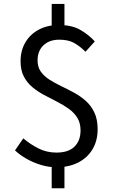

<svg xmlns="http://www.w3.org/2000/svg" viewBox="-20 -856 595 998"><path d="M273.1 13.4Q233.4 13.4 193.8 1.6Q154.1 -10.3 119.1 -30Q84.1 -49.7 57.9 -74.2L101.1 -136.8Q136.6 -106.5 179.5 -84.7Q222.5 -62.9 273.1 -62.9Q335.9 -62.9 367.3 -94Q398.7 -125.1 398.7 -178Q398.7 -216.9 381.8 -244Q364.8 -271.1 336.9 -290.9Q309 -310.7 276 -327.6Q243 -344.5 209.7 -362.1Q176.5 -379.7 148.6 -402.8Q120.7 -425.9 103.8 -458.4Q86.9 -490.9 86.9 -537.3Q86.9 -593.7 112.2 -636.2Q137.5 -678.7 182.4 -702.3Q227.2 -726 285.4 -726Q352.5 -726 395.7 -701.7Q438.9 -677.5 472.8 -640.8L424.5 -587Q393.5 -617.4 363.8 -633.5Q334 -649.7 288.1 -649.7Q236.5 -649.7 205.9 -620.5Q175.3 -591.2 175.3 -542.2Q175.3 -506.8 192.5 -483.2Q209.6 -459.6 237.3 -441.9Q265 -424.3 298.2 -408.3Q331.4 -392.4 364.7 -374.4Q397.9 -356.4 425.6 -331.9Q453.3 -307.4 470.4 -271.6Q487.5 -235.8 487.5 -184.3Q487.5 -125 461.2 -80.6Q434.8 -36.2 386.8 -11.4Q338.7 13.4 273.1 13.4ZM248.7 122.6V-18.5H315V122.6ZM248.7 -692.3V-835.5H315V-692.3Z"/></svg>

Font: Noto Sans JP
Style: Regular
Weight: 100
Designer: Ryoko NISHIZUKA 西塚涼子 (kana, bopomofo & ideographs); Paul D. Hunt (Latin, Greek & Cyrillic); Sandoll Communications 산돌커뮤니
Foundry: Adobe
Version: Version 2.004;hotconv 1.0.118;makeotfexe 2.5.65603